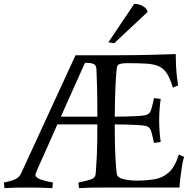

<svg xmlns="http://www.w3.org/2000/svg" viewBox="-20 -971 1007 994"><path d="M475 -69Q475 -69 477 -91.5Q479 -114 481.5 -170Q484 -226 484 -327H277Q248 -260 222 -202.5Q196 -145 179.5 -108Q163 -71 163 -63Q168 -50 190 -42Q212 -34 254 -26L251 3Q220 1 188 0.5Q156 0 118 0Q81 0 58 0.5Q35 1 3 3L0 -26Q45 -35 63.5 -45.5Q82 -56 90 -75L371 -685H588Q674 -685 755 -687Q836 -689 890 -691V-680Q890 -657 891.5 -628.5Q893 -600 896 -573.5Q899 -547 902 -529L875 -517Q861 -564 844.5 -590Q828 -616 803 -627.5Q778 -639 738 -641.5Q698 -644 637 -644Q615 -644 601 -640Q587 -636 585 -621Q585 -621 582.5 -597Q580 -573 577.5 -517.5Q575 -462 574 -367Q606 -367 638 -368Q670 -369 696 -370.5Q722 -372 734 -375Q753 -380 760 -396.5Q767 -413 777 -463L812 -459Q808 -432 806 -404Q804 -376 804 -348Q804 -320 806 -292Q808 -264 812 -236L777 -231Q767 -281 760 -298Q753 -315 734 -319Q722 -322 696 -323.5Q670 -325 638 -326Q606 -327 574 -327Q574 -224 577 -168Q580 -112 582.5 -90Q585 -68 585 -68Q590 -50 622 -43Q654 -36 686 -36Q738 -36 780 -43Q822 -50 854 -78.5Q886 -107 906 -171L933 -159Q927 -141 922 -110Q917 -79 913.5 -48.5Q910 -18 909 0H509Q472 0 446.5 0.5Q421 1 389 3L386 -26Q431 -35 452 -42.5Q473 -50 475 -69ZM420 -646 295 -367H484Q484 -464 482.5 -518Q481 -572 480 -594Q479 -616 479 -616Q477 -635 463 -640.5Q449 -646 420 -646ZM744 -909 571 -747 541 -752 675 -951Q700 -951 721 -938.5Q742 -926 744 -909Z"/></svg>

Font: Average
Style: Regular
Weight: 400
Designer: Eduardo Tunni
Foundry: Eduardo Rodriguez Tunni
Version: Version 1.003; ttfautohint (v1.8.4.7-5d5b)